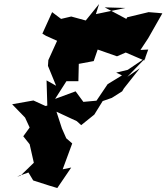

<svg xmlns="http://www.w3.org/2000/svg" viewBox="-20 -886 836 965"><path d="M727 -825 619 -799 615 -791 506 -849 610 -846 462 -815 478 -866 411 -783 338 -803 287 -791 242 -825 193 -717 211 -706 267 -681 223 -584 221 -555 262 -455 214 -482 218 -349 148 -381 41 -362 106 -295 129 -245 97 -201 129 -161 150 -68 82 -2 66 1 123 -19 147 21 228 47 268 59 338 -44 295 -35 343 -165 313 -191 291 -241 263 -327 253 -363 207 -353 250 -331 366 -277 388 -257 454 -310 496 -378 542 -394 594 -427 603 -442 683 -543 620 -500 714 -597 622 -535 564 -521 593 -507 521 -463 465 -380 399 -374 360 -427 257 -389 314 -478H374L376 -565L451 -579L471 -637L568 -603L612 -622L705 -582L725 -637L686 -635L725 -694L796 -819L776 -821Z"/></svg>

Font: Hussar Lance
Style: Italic
Weight: 700
Foundry: Cannot Into Space Fonts, PlusOne Fonts
Version: Version 2.27